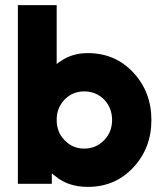

<svg xmlns="http://www.w3.org/2000/svg" viewBox="-20 -720 637 752"><path d="M310 -362Q356 -362 388 -330Q419 -297 419 -250Q419 -203 388 -171Q356 -138 310 -138Q264 -138 233 -171Q217 -187 209.5 -207Q202 -227 202 -250Q202 -274 209.5 -293.5Q217 -313 233 -330Q264 -362 310 -362ZM324 -512Q264 -512 220 -482Q215 -479 210.5 -476Q206 -473 202 -469V-700H50V0H183V-42Q186 -38 190 -35Q194 -32 197 -30Q247 12 324 12Q431 12 502 -64Q573 -140 573 -250Q573 -360 502 -436Q431 -512 324 -512Z"/></svg>

Font: Unageo
Style: ExtraBold
Weight: 800
Designer: Richard Sepsi
Foundry: Richard Sepsi
Version: Version 2.000